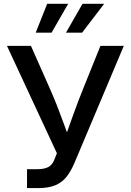

<svg xmlns="http://www.w3.org/2000/svg" viewBox="-20 -962 669 982"><path d="M118.2 0V-96.7H171.4Q207 -96.7 227.5 -107.9Q248 -119.1 257.8 -145L271 -178.2L15.6 -727.5H138.2L229.5 -521.5Q252.9 -469.2 271.5 -421.9Q290 -374.5 306.2 -329.8Q322.3 -285.2 338.9 -239.7H306.2Q329.1 -304.2 353.8 -373Q378.4 -441.9 410.6 -521.5L493.7 -727.5H613.3L359.9 -126.5Q343.3 -87.9 321.5 -59.3Q299.8 -30.8 265.1 -15.4Q230.5 0 175.3 0ZM243.7 -794.9H162.6L221.2 -942.4H328.6ZM399.9 -794.9H317.4L401.9 -942.4H512.7Z"/></svg>

Font: Inter 24pt Medium
Style: Regular
Weight: 500
Designer: Rasmus Andersson
Foundry: rsms
Version: Version 4.001;git-66647c0bb